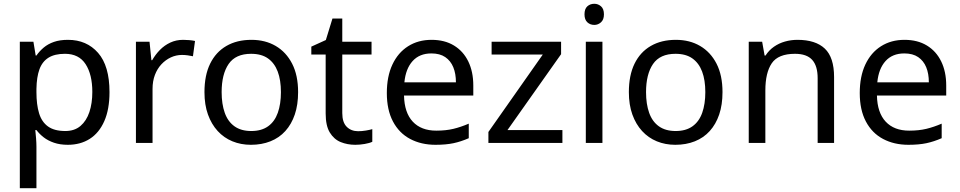

<svg xmlns="http://www.w3.org/2000/svg" viewBox="-20 -757 5083 1017"><path d="M340 -546Q439 -546 499.5 -477Q560 -408 560 -269Q560 -178 532.5 -115.5Q505 -53 455.5 -21.5Q406 10 339 10Q298 10 266 -1Q234 -12 211.5 -29.5Q189 -47 173 -68H167Q169 -51 171 -25Q173 1 173 20V240H85V-536H157L169 -463H173Q189 -486 211.5 -505Q234 -524 265.5 -535Q297 -546 340 -546ZM324 -472Q270 -472 237 -451.5Q204 -431 189 -390Q174 -349 173 -286V-269Q173 -203 187 -157Q201 -111 234.5 -87Q268 -63 326 -63Q375 -63 406.5 -90Q438 -117 453.5 -163.5Q469 -210 469 -270Q469 -362 433.5 -417Q398 -472 324 -472Z M950 -546Q965 -546 982.5 -544.5Q1000 -543 1013 -540L1002 -459Q989 -462 973.5 -464Q958 -466 944 -466Q913 -466 885 -453Q857 -440 835 -416.5Q813 -393 800.5 -360Q788 -327 788 -286V0H700V-536H772L782 -438H786Q803 -468 827 -492.5Q851 -517 882 -531.5Q913 -546 950 -546Z M1559 -269Q1559 -202 1541.5 -150.5Q1524 -99 1491.5 -63Q1459 -27 1412.5 -8.5Q1366 10 1309 10Q1256 10 1211 -8.5Q1166 -27 1133 -63Q1100 -99 1081.5 -150.5Q1063 -202 1063 -269Q1063 -358 1093 -419.5Q1123 -481 1179 -513.5Q1235 -546 1312 -546Q1385 -546 1440.5 -513.5Q1496 -481 1527.5 -419.5Q1559 -358 1559 -269ZM1154 -269Q1154 -206 1170.5 -159.5Q1187 -113 1222 -88Q1257 -63 1311 -63Q1365 -63 1400 -88Q1435 -113 1451.5 -159.5Q1468 -206 1468 -269Q1468 -333 1451 -378Q1434 -423 1399.5 -447.5Q1365 -472 1310 -472Q1228 -472 1191 -418Q1154 -364 1154 -269Z M1877 -62Q1897 -62 1918 -65.5Q1939 -69 1952 -73V-6Q1938 1 1912 5.5Q1886 10 1862 10Q1820 10 1784.5 -4.5Q1749 -19 1727 -55Q1705 -91 1705 -156V-468H1629V-510L1706 -545L1741 -659H1793V-536H1948V-468H1793V-158Q1793 -109 1816.5 -85.5Q1840 -62 1877 -62Z M2266 -546Q2335 -546 2384.5 -516Q2434 -486 2460.5 -431.5Q2487 -377 2487 -304V-251H2120Q2122 -160 2166.5 -112.5Q2211 -65 2291 -65Q2342 -65 2381.5 -74.5Q2421 -84 2463 -102V-25Q2422 -7 2382 1.5Q2342 10 2287 10Q2211 10 2152.5 -21Q2094 -52 2061.5 -113.5Q2029 -175 2029 -264Q2029 -352 2058.5 -415Q2088 -478 2141.5 -512Q2195 -546 2266 -546ZM2265 -474Q2202 -474 2165.5 -433.5Q2129 -393 2122 -321H2395Q2395 -367 2381 -401Q2367 -435 2338.5 -454.5Q2310 -474 2265 -474Z M2959 0H2567V-58L2855 -468H2584V-536H2952V-470L2668 -68H2959Z M3171 -536V0H3083V-536ZM3128 -737Q3148 -737 3163.5 -723.5Q3179 -710 3179 -681Q3179 -653 3163.5 -639Q3148 -625 3128 -625Q3106 -625 3091 -639Q3076 -653 3076 -681Q3076 -710 3091 -723.5Q3106 -737 3128 -737Z M3807 -269Q3807 -202 3789.5 -150.5Q3772 -99 3739.5 -63Q3707 -27 3660.5 -8.5Q3614 10 3557 10Q3504 10 3459 -8.5Q3414 -27 3381 -63Q3348 -99 3329.5 -150.5Q3311 -202 3311 -269Q3311 -358 3341 -419.5Q3371 -481 3427 -513.5Q3483 -546 3560 -546Q3633 -546 3688.5 -513.5Q3744 -481 3775.5 -419.5Q3807 -358 3807 -269ZM3402 -269Q3402 -206 3418.5 -159.5Q3435 -113 3470 -88Q3505 -63 3559 -63Q3613 -63 3648 -88Q3683 -113 3699.5 -159.5Q3716 -206 3716 -269Q3716 -333 3699 -378Q3682 -423 3647.5 -447.5Q3613 -472 3558 -472Q3476 -472 3439 -418Q3402 -364 3402 -269Z M4204 -546Q4300 -546 4349 -499.5Q4398 -453 4398 -349V0H4311V-343Q4311 -408 4282 -440Q4253 -472 4191 -472Q4102 -472 4068 -422Q4034 -372 4034 -278V0H3946V-536H4017L4030 -463H4035Q4053 -491 4079.5 -509.5Q4106 -528 4138 -537Q4170 -546 4204 -546Z M4771 -546Q4840 -546 4889.5 -516Q4939 -486 4965.5 -431.5Q4992 -377 4992 -304V-251H4625Q4627 -160 4671.5 -112.5Q4716 -65 4796 -65Q4847 -65 4886.5 -74.5Q4926 -84 4968 -102V-25Q4927 -7 4887 1.5Q4847 10 4792 10Q4716 10 4657.5 -21Q4599 -52 4566.5 -113.5Q4534 -175 4534 -264Q4534 -352 4563.5 -415Q4593 -478 4646.5 -512Q4700 -546 4771 -546ZM4770 -474Q4707 -474 4670.5 -433.5Q4634 -393 4627 -321H4900Q4900 -367 4886 -401Q4872 -435 4843.5 -454.5Q4815 -474 4770 -474Z"/></svg>

Font: binaryhoriontal115
Style: Book
Weight: 400
Designer: Jelle Bosma - Monotype Design Team
Foundry: Monotype Imaging Inc.
Version: Version 2.003